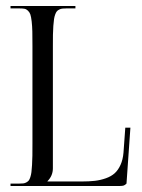

<svg xmlns="http://www.w3.org/2000/svg" viewBox="-20 -619 472 639"><path d="M15 0V-8H44Q52 -8 57.4 -8.6Q62.8 -9.2 67.8 -12Q72.8 -14.8 75.6 -18.2Q78.5 -21.8 81 -29.6Q83.5 -37.5 84.6 -46.1Q85.8 -54.8 86.6 -69.8Q87.5 -84.8 87.8 -100.6Q88 -116.5 88 -141V-465Q88 -496 87.6 -514.1Q87.2 -532.2 85.4 -548Q83.5 -563.8 81 -571Q78.5 -578.2 73 -583.5Q67.5 -588.8 61.1 -589.9Q54.8 -591 44 -591H15V-599H231V-591H201Q193 -591 187.6 -590.4Q182.2 -589.8 177.1 -587.2Q172 -584.8 169.1 -581.2Q166.2 -577.8 163.6 -570.6Q161 -563.5 159.8 -555.1Q158.5 -546.8 157.5 -532.8Q156.5 -518.8 156.2 -503.2Q156 -487.8 156 -465V-59Q156 -34 138 -16V-15H251Q276.8 -15 295.9 -17.2Q315 -19.5 332.6 -25.8Q350.2 -32 361.9 -42.6Q373.5 -53.2 381.2 -70.4Q389 -87.5 391 -111L397 -194H414L401 -8Q396.2 -3.2 391.9 -1.6Q387.5 0 378 0Z"/></svg>

Font: FogtwoNo5
Style: Regular
Weight: 400
Designer: gluk (gluksza@wp.pl)
Foundry: gluk (gluksza@wp.pl)
Version: Version 0.87